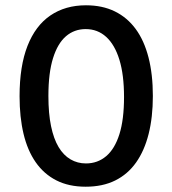

<svg xmlns="http://www.w3.org/2000/svg" viewBox="-20 -693 652 726"><path d="M304 13Q240 13 193 -11Q146 -35 115 -79.5Q84 -124 69 -187Q54 -250 54 -329Q54 -443 84 -519.5Q114 -596 170.5 -634.5Q227 -673 305 -673Q367 -673 414 -650Q461 -627 493 -583.5Q525 -540 541.5 -476Q558 -412 558 -330Q558 -250 542 -186.5Q526 -123 494.5 -78.5Q463 -34 415.5 -10.5Q368 13 304 13ZM305 -75Q349 -75 381.5 -102.5Q414 -130 431.5 -185.5Q449 -241 449 -326Q449 -410 431.5 -467Q414 -524 381.5 -553.5Q349 -583 304 -583Q261 -583 229.5 -556Q198 -529 180.5 -473Q163 -417 163 -330Q163 -264 173 -216Q183 -168 201.5 -137Q220 -106 246.5 -90.5Q273 -75 305 -75Z"/></svg>

Font: Bricolage Grotesque SemiCondensed Medium
Style: Regular
Weight: 500
Width: 4
Designer: Mathieu Triay
Foundry: Atelier Triay
Version: Version 1.001;gftools[0.9.33.dev8+g029e19f]